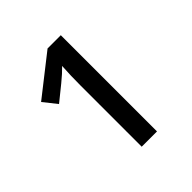

<svg xmlns="http://www.w3.org/2000/svg" viewBox="-176 -882 923 923"><g transform="rotate(-45 286.0 -420.0)"><path d="M373 -93H269V-506Q269 -579 273 -638Q248 -612 211 -582L133 -519L79 -587L283 -747H373Z"/></g></svg>

Font: Noto Sans Telugu UI Medium
Style: Regular
Weight: 500
Designer: Jelle Bosma - Monotype Design Team
Foundry: Monotype Imaging Inc.
Version: Version 2.005; ttfautohint (v1.8.4.7-5d5b)